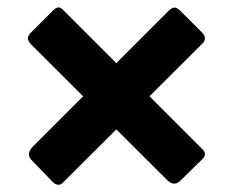

<svg xmlns="http://www.w3.org/2000/svg" viewBox="-20 -634 629 520"><path d="M469 -145Q451 -127 431 -148L64 -514Q55 -524 55.5 -531Q56 -538 64 -546L123 -605Q138 -621 150 -608L530 -228Q535 -223 535 -216.5Q535 -210 529 -204ZM67 -199Q48 -216 70 -238L436 -604Q446 -614 453 -613.5Q460 -613 468 -605L528 -545Q541 -531 530 -518L150 -139Q139 -128 125 -139Z"/></svg>

Font: Libre Franklin Thin ExtraBold
Style: Regular
Weight: 800
Version: Version 3.000